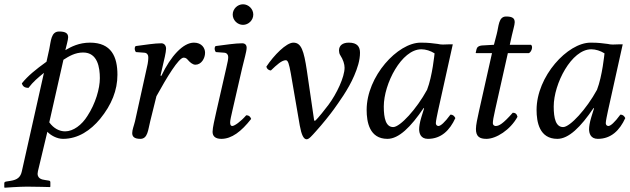

<svg xmlns="http://www.w3.org/2000/svg" viewBox="-39 -638 2938 896"><path d="M266 -404C270 -422 279 -452 279 -464C279 -481 269 -491 237 -491C199 -491 199 -447 191 -409L178 -350C128 -314 91 -284 63 -249C67 -235 76 -228 94 -228C116 -257 138 -275 166 -298L63 161C57 189 42 201 10 206L-9 209C-14 210 -19 211 -19 217V236L-17 238C-17 238 51 233 87 233C126 233 194 235 194 235L196 233V213C196 208 194 206 190 205L171 202C156 200 130 195 138 161L182 -23C197 -7 226 10 255 10C326 10 384 -30 428 -83C482 -149 509 -217 509 -289C509 -373 481 -439 381 -439C330 -439 293 -420 266 -404ZM427 -273C427 -225 407 -155 369 -97C343 -55 303 -25 265 -25C239 -25 212 -38 191 -67L257 -359C282 -375 311 -393 349 -393C417 -393 427 -322 427 -273Z M710 -285 718 -320C727 -359 736 -394 736 -411C736 -426 727 -436 714 -436C682 -436 641 -429 594 -423C587 -415 589 -404 595 -395L635 -392C647 -391 653 -382 653 -372C653 -363 653 -349 646 -321L591 -72C586 -51 578 -33 578 -17C578 -1 587 10 616 10C651 10 652 -33 662 -72L691 -189C739 -276 795 -369 818 -369C828 -369 833 -364 839 -357C846 -349 859 -336 873 -336C900 -336 918 -365 918 -392C918 -413 903 -439 866 -439C816 -439 758 -377 714 -284Z M1091 -320C1100 -359 1112 -398 1112 -415C1112 -429 1104 -436 1091 -436C1059 -436 1014 -429 967 -423C960 -415 962 -404 968 -395L1008 -392C1020 -391 1026 -382 1026 -372C1026 -363 1024 -349 1017 -321L970 -115C963 -83 953 -42 953 -23C953 -4 964 10 994 10C1042 10 1087 -24 1133 -83C1130 -92 1124 -100 1110 -100C1084 -70 1055 -50 1045 -50C1038 -50 1035 -55 1035 -67C1035 -76 1040 -98 1046 -124ZM1047 -570C1047 -544 1069 -522 1095 -522C1121 -522 1143 -544 1143 -570C1143 -596 1121 -618 1095 -618C1069 -618 1047 -596 1047 -570Z M1427 -76 1393 -309C1379 -402 1367 -439 1330 -439C1297 -439 1239 -380 1204 -327C1206 -317 1214 -310 1225 -309C1253 -336 1276 -357 1295 -357C1305 -357 1310 -340 1318 -296L1360 -52C1368 -8 1378 12 1392 12C1403 12 1416 -4 1435 -25C1466 -59 1504 -107 1519 -128C1540 -158 1586 -219 1614 -285C1629 -320 1641 -356 1641 -392C1641 -420 1628 -439 1589 -439C1560 -439 1543 -426 1543 -402C1543 -396 1545 -386 1548 -382C1563 -359 1569 -338 1569 -322C1569 -278 1532 -200 1494 -149C1481 -132 1445 -85 1431 -74Z M2004 -433C1977 -436 1964 -439 1924 -439C1817 -439 1672 -282 1672 -125C1672 -69 1685 10 1769 10C1822 10 1878 -45 1938 -134L1940 -132L1927 -90C1920 -67 1917 -47 1917 -35C1917 -16 1924 10 1958 10C2020 10 2060 -30 2086 -87C2081 -96 2076 -103 2063 -103C2036 -66 2017 -50 2007 -50C2004 -50 1995 -52 1995 -64C1995 -73 2001 -101 2005 -120L2074 -431C2067 -431 2061 -431 2054 -431C2036 -430 2019 -429 2004 -433ZM1954 -219C1905 -129 1828 -45 1796 -45C1762 -45 1752 -85 1752 -141C1752 -247 1835 -408 1927 -408C1948 -408 1970 -401 1989 -389C1989 -389 1979 -283 1954 -219Z M2266 -429 2213 -426C2194 -425 2187 -417 2185 -409C2184 -406 2181 -394 2181 -392C2181 -390 2184 -390 2187 -390H2257L2196 -118C2189 -86 2182 -55 2182 -36C2182 0 2200 10 2231 10C2276 10 2342 -31 2376 -93C2373 -106 2366 -112 2354 -112C2308 -60 2290 -50 2274 -50C2271 -50 2261 -52 2261 -64C2261 -73 2264 -93 2272 -127L2331 -390H2429C2441 -395 2450 -421 2439 -429H2340L2350 -474C2354 -493 2363 -522 2363 -534C2363 -551 2355 -561 2323 -561C2287 -561 2289 -516 2279 -479Z M2797 -433C2770 -436 2757 -439 2717 -439C2610 -439 2465 -282 2465 -125C2465 -69 2478 10 2562 10C2615 10 2671 -45 2731 -134L2733 -132L2720 -90C2713 -67 2710 -47 2710 -35C2710 -16 2717 10 2751 10C2813 10 2853 -30 2879 -87C2874 -96 2869 -103 2856 -103C2829 -66 2810 -50 2800 -50C2797 -50 2788 -52 2788 -64C2788 -73 2794 -101 2798 -120L2867 -431C2860 -431 2854 -431 2847 -431C2829 -430 2812 -429 2797 -433ZM2747 -219C2698 -129 2621 -45 2589 -45C2555 -45 2545 -85 2545 -141C2545 -247 2628 -408 2720 -408C2741 -408 2763 -401 2782 -389C2782 -389 2772 -283 2747 -219Z"/></svg>

Font: Libertinus Serif
Style: Italic
Weight: 400
Italic angle: -12°
Designer: Philipp H. Poll, Khaled Hosny
Foundry: Caleb Maclennan
Version: Version 7.050;RELEASE